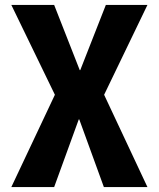

<svg xmlns="http://www.w3.org/2000/svg" viewBox="-20 -540 645 780"><path d="M302 -55H300L200 220H26L203 -155L26 -520H200L304 -255H306L410 -520H579L403 -155L579 220H402Z"/></svg>

Font: Mplus 1p ExtraBold
Style: Regular
Weight: 800
Version: Version 1.061